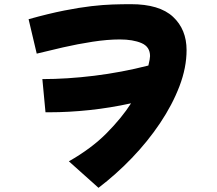

<svg xmlns="http://www.w3.org/2000/svg" viewBox="-20 -821 1040 920"><path d="M198 -283 183 -442Q301 -442 431.5 -458Q562 -474 691 -507Q695 -524 697 -535Q699 -546 699 -552Q699 -597 658 -614.5Q617 -632 554 -632Q495 -632 423.5 -621Q352 -610 282 -594Q212 -578 156 -564L117 -729Q214 -756 287.5 -770.5Q361 -785 417.5 -791.5Q474 -798 519.5 -799.5Q565 -801 607 -801Q744 -801 809 -740.5Q874 -680 874 -581Q874 -497 840 -408Q806 -319 747 -231Q688 -143 612 -64Q536 15 452 79L310 -48Q419 -110 491.5 -183.5Q564 -257 608 -326Q508 -304 408.5 -293.5Q309 -283 217 -283Z"/></svg>

Font: Mochiy Pop One
Style: Regular
Weight: 400
Designer: FONTDASU
Foundry: FONTDASU / Google Inc. / Adobe
Version: Version 2.000